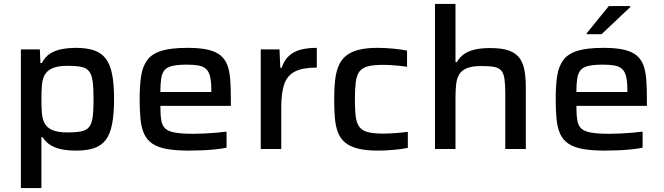

<svg xmlns="http://www.w3.org/2000/svg" viewBox="-20 -763 3398 983"><path d="M87 200V-510H184L187 -440H194Q211 -473 238 -489.5Q265 -506 299 -512Q333 -518 368 -518Q423 -518 460.5 -505.5Q498 -493 521 -463.5Q544 -434 554 -383Q564 -332 564 -256Q564 -179 554 -128Q544 -77 522 -47.5Q500 -18 463 -5Q426 8 371 8Q331 8 298.5 2Q266 -4 240.5 -19Q215 -34 198 -61H192V200ZM325 -85Q370 -85 396.5 -90.5Q423 -96 436.5 -113Q450 -130 454.5 -164Q459 -198 459 -255Q459 -312 454.5 -346Q450 -380 436.5 -397.5Q423 -415 396.5 -420.5Q370 -426 325 -426Q277 -426 249 -414Q221 -402 208 -378Q197 -357 194.5 -325.5Q192 -294 192 -255Q192 -214 194.5 -183.5Q197 -153 208 -133Q221 -108 249.5 -96.5Q278 -85 325 -85Z M946 8Q878 8 832.5 -0.5Q787 -9 759.5 -28Q732 -47 718 -77.5Q704 -108 699.5 -152Q695 -196 695 -254Q695 -324 702.5 -373.5Q710 -423 734 -455.5Q758 -488 807 -503Q856 -518 939 -518Q1003 -518 1044.5 -508.5Q1086 -499 1110 -478.5Q1134 -458 1145 -427Q1156 -396 1159 -352.5Q1162 -309 1162 -254V-221H801Q801 -176 805.5 -148Q810 -120 826 -105Q842 -90 876.5 -84Q911 -78 971 -78Q996 -78 1026.5 -79.5Q1057 -81 1087 -83.5Q1117 -86 1140 -89V-7Q1118 -2 1084.5 1.5Q1051 5 1015.5 6.5Q980 8 946 8ZM1062 -274V-299Q1062 -343 1056 -369.5Q1050 -396 1035.5 -409.5Q1021 -423 997 -427.5Q973 -432 937 -432Q892 -432 864.5 -426Q837 -420 823.5 -405Q810 -390 805.5 -362.5Q801 -335 801 -292H1082Z M1315 0V-510H1411L1415 -416H1422Q1436 -457 1461.5 -479Q1487 -501 1522.5 -509.5Q1558 -518 1602 -518V-417Q1529 -417 1489.5 -396.5Q1450 -376 1435 -331.5Q1420 -287 1420 -215V0Z M1916 8Q1853 8 1812 -2.5Q1771 -13 1746.5 -33.5Q1722 -54 1710 -85.5Q1698 -117 1694.5 -159.5Q1691 -202 1691 -256Q1691 -309 1695.5 -351Q1700 -393 1713 -424.5Q1726 -456 1750.5 -476.5Q1775 -497 1814.5 -507.5Q1854 -518 1912 -518Q1951 -518 1993 -514Q2035 -510 2064 -504V-421Q2039 -425 2004 -428Q1969 -431 1939 -431Q1892 -431 1863.5 -423.5Q1835 -416 1820.5 -397Q1806 -378 1801.5 -343.5Q1797 -309 1797 -255Q1797 -200 1801.5 -165Q1806 -130 1821.5 -111.5Q1837 -93 1865.5 -86Q1894 -79 1941 -79Q1970 -79 2004 -81.5Q2038 -84 2068 -88V-6Q2041 0 1998 4Q1955 8 1916 8Z M2207 0V-743H2312V-445H2319Q2332 -468 2353 -484Q2374 -500 2407.5 -508.5Q2441 -517 2490 -517Q2549 -517 2584.5 -504.5Q2620 -492 2639 -467Q2658 -442 2665 -404Q2672 -366 2672 -316V0H2567V-277Q2567 -328 2563 -357.5Q2559 -387 2546.5 -401.5Q2534 -416 2509.5 -420.5Q2485 -425 2445 -425Q2399 -425 2372 -414.5Q2345 -404 2332 -383.5Q2319 -363 2315.5 -332.5Q2312 -302 2312 -262V0Z M3076 8Q3008 8 2962.5 -0.5Q2917 -9 2889.5 -28Q2862 -47 2848 -77.5Q2834 -108 2829.5 -152Q2825 -196 2825 -254Q2825 -324 2832.5 -373.5Q2840 -423 2864 -455.5Q2888 -488 2937 -503Q2986 -518 3069 -518Q3133 -518 3174.5 -508.5Q3216 -499 3240 -478.5Q3264 -458 3275 -427Q3286 -396 3289 -352.5Q3292 -309 3292 -254V-221H2931Q2931 -176 2935.5 -148Q2940 -120 2956 -105Q2972 -90 3006.5 -84Q3041 -78 3101 -78Q3126 -78 3156.5 -79.5Q3187 -81 3217 -83.5Q3247 -86 3270 -89V-7Q3248 -2 3214.5 1.5Q3181 5 3145.5 6.5Q3110 8 3076 8ZM3192 -274V-299Q3192 -343 3186 -369.5Q3180 -396 3165.5 -409.5Q3151 -423 3127 -427.5Q3103 -432 3067 -432Q3022 -432 2994.5 -426Q2967 -420 2953.5 -405Q2940 -390 2935.5 -362.5Q2931 -335 2931 -292H3212ZM2984 -588V-593L3097 -732H3207V-727L3060 -588Z"/></svg>

Font: Saira SemiExpanded Medium
Style: Regular
Weight: 500
Width: 6
Designer: Hector Gatti with collaboration of the Omnibus-Type team
Foundry: Omnibus-Type
Version: Version 1.101